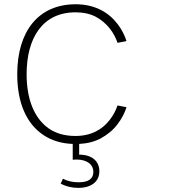

<svg xmlns="http://www.w3.org/2000/svg" viewBox="-20 -684 828 919"><path d="M107.4 -328.6C107.4 -502.9 184.1 -625 341.3 -625C379.4 -625 412.1 -617.7 439 -603.5C493.2 -574.2 526.9 -525.9 542.5 -479L585.4 -487.3C577.1 -515.1 563 -542.5 542.5 -569.3C501.5 -623.5 435.5 -663.6 342.3 -663.6C164.1 -663.6 62.5 -534.7 62.5 -328.6C62.5 -191.4 106.9 -89.8 190.9 -35.6C229.5 -10.7 274.9 2.9 328.1 4.9V80.6C334 80.1 340.3 79.6 345.7 79.6C395 79.6 426.8 102.1 426.8 138.7C426.8 171.9 403.3 188.5 356.4 188.5C327.6 188.5 302.2 182.6 281.2 171.4L270.5 195.3C296.4 208.5 324.2 215.3 355 215.3C417 215.3 455.6 185.1 455.6 135.7C455.6 86.4 418.9 56.2 358.9 56.2V4.9C398.4 2.9 432.6 -5.9 461.9 -21.5C495.1 -39.6 522 -62 542.5 -89.4C563 -116.2 577.1 -143.6 585.4 -170.9L542.5 -179.2C534.7 -155.8 522.5 -132.8 505.4 -110.4C471.2 -65.4 417.5 -33.2 341.3 -33.2C289.1 -33.2 245.6 -45.9 210.9 -70.8C141.6 -121.1 107.4 -212.9 107.4 -328.6Z"/></svg>

Font: Estedad ExtraLight
Style: Regular
Weight: 200
Designer: Amin Abedi
Version: Version 7.3